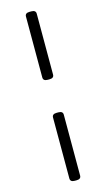

<svg xmlns="http://www.w3.org/2000/svg" viewBox="-138 -815 550 999"><g transform="rotate(-15 137.5 -315.0)"><path d="M133 -404Q109 -404 109 -423V-751Q109 -770 133 -770H143Q167 -770 167 -751V-423Q167 -404 143 -404ZM133 140Q109 140 109 121V-207Q109 -226 133 -226H143Q167 -226 167 -207V121Q167 140 143 140Z"/></g></svg>

Font: Asap Semi Expanded
Style: Regular
Weight: 400
Width: 6
Designer: Pablo Cosgaya
Foundry: Omnibus-Type
Version: Version 3.001; ttfautohint (v1.8.4.7-5d5b)